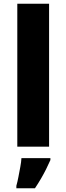

<svg xmlns="http://www.w3.org/2000/svg" viewBox="-20 -780 353 1021"><path d="M241 0H72V-760H241ZM248 71Q237 96 225 120Q213 144 198.5 169Q184 194 166 221H67V208Q73 187 78 160.5Q83 134 88 107.5Q93 81 94 61H248Z"/></svg>

Font: Noto Sans Thai ExtraBold
Style: Regular
Weight: 800
Version: Version 2.001